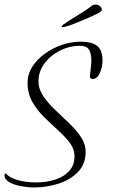

<svg xmlns="http://www.w3.org/2000/svg" viewBox="-32 -793 500 843"><path d="M119 30Q91 30 60.5 24.5Q30 19 9 7Q-12 -5 -12 -24Q-12 -26 -9.5 -29.5Q-7 -33 -5 -30Q8 -16 30.5 -7.5Q53 1 78.5 4.5Q104 8 126 8Q172 8 210.5 -4.5Q249 -17 272 -42.5Q295 -68 295 -106Q295 -139 274 -166.5Q253 -194 222.5 -221.5Q192 -249 161.5 -279Q131 -309 110 -345.5Q89 -382 89 -430Q89 -467 109.5 -499.5Q130 -532 164.5 -557Q199 -582 240 -596Q281 -610 322 -610Q370 -610 394 -592Q418 -574 418 -526Q418 -497 406 -471.5Q394 -446 374 -446Q370 -446 366 -449.5Q362 -453 363 -460Q365 -480 367 -497Q369 -514 369 -527Q369 -559 358.5 -575.5Q348 -592 319 -592Q274 -592 232.5 -571.5Q191 -551 164 -515.5Q137 -480 137 -436Q137 -402 158 -371Q179 -340 209.5 -311Q240 -282 271 -252.5Q302 -223 323 -192Q344 -161 344 -126Q344 -72 310 -37.5Q276 -3 224.5 13.5Q173 30 119 30ZM241 -674Q240 -674 239 -675Q238 -676 239 -677Q240 -681 245.5 -685Q251 -689 255 -691Q265 -699 287.5 -712.5Q310 -726 332.5 -740.5Q355 -755 365 -763Q370 -768 376 -770.5Q382 -773 389 -773Q399 -773 408 -765Q417 -757 415 -749Q414 -742 394.5 -732.5Q375 -723 350 -712Q335 -706 311.5 -696Q288 -686 268 -679.5Q248 -673 241 -674Z"/></svg>

Font: Moon Dance
Style: Regular
Weight: 400
Designer: Robert E. Leuschke
Foundry: Robert E. Leuschke
Version: Version 1.010; ttfautohint (v1.8.3)